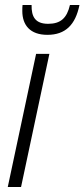

<svg xmlns="http://www.w3.org/2000/svg" viewBox="-20 -746 337 766"><path d="M169 -607C241 -607 281 -647 297 -726H259C247 -674 222 -651 172 -651C121 -651 105 -679 106 -726H70C69 -720 69 -712 69 -702C69 -646 100 -607 169 -607ZM11 0H64L177 -531H124Z"/></svg>

Font: Noto Sans Condensed Light
Style: Italic
Weight: 300
Width: 3
Italic angle: -12°
Designer: Monotype Design Team
Foundry: Monotype Imaging Inc.
Version: Version 2.013